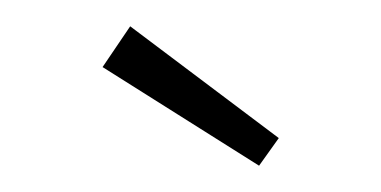

<svg xmlns="http://www.w3.org/2000/svg" viewBox="-20 -860 290 146"><path d="M58 -809 79 -840 192 -755 177 -734Z"/></svg>

Font: Spartan MB
Style: Regular
Weight: 250
Designer: Matt Bailey
Foundry: Matt Bailey
Version: Version 1.000